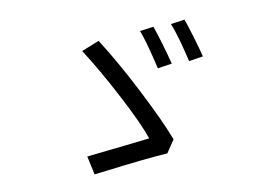

<svg xmlns="http://www.w3.org/2000/svg" viewBox="-49 -788 1076 805"><g transform="rotate(5 488.5 -385.5)"><path d="M658.8 -536.5 602.2 -512 586.5 -541.3Q540.2 -626.1 514.2 -661.3L568.5 -683.8Q585.2 -659.9 612.3 -615.6Q639.4 -571.3 658.8 -536.5ZM786 -578.2 730.1 -553.7Q708 -595.2 683.5 -636.7Q658.9 -678.1 640.6 -701.7L695.7 -725Q713 -700.1 741.1 -654.6Q769.2 -609.1 786 -578.2ZM407.6 -58.1Q392.5 -52.5 376.7 -45.9L339.7 -117.9Q399.3 -141.5 501 -180.5L591.7 -216.2Q551.1 -276.7 455.7 -380.1Q360.4 -483.5 279.8 -556.5L344.7 -605Q434.8 -522.7 538.3 -408.1Q641.7 -293.6 693.7 -221.2L673 -160.2Q589.2 -132.2 407.6 -58.1Z"/></g></svg>

Font: Min Sans VF VF
Style: Regular
Weight: 400
Designer: Jinseong-Kim, NotoSansCJK, Nunito
Foundry: Jinseong-Kim
Version: Version 1.420;Glyphs 3.1.2 (3151)